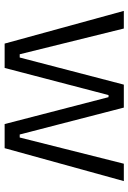

<svg xmlns="http://www.w3.org/2000/svg" viewBox="117 -671 554 828"><g transform="rotate(90 394.0 -257.0)"><path d="M168 0 27 -514H103L214 -65H228L345 -514H444L560 -65H573L686 -514H761L619 0H515L399 -448H390L273 0Z"/></g></svg>

Font: Bricolage Grotesque Light
Style: Regular
Weight: 300
Designer: Mathieu Triay
Foundry: Atelier Triay
Version: Version 1.000;gftools[0.9.30]